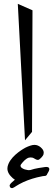

<svg xmlns="http://www.w3.org/2000/svg" viewBox="-20 -728 277 1001"><path d="M57.6 209Q51.8 205.6 46.9 201.2Q42 196.8 37.6 191.9Q34.2 188.5 31 184.6Q27.8 180.7 25.4 175.8Q18.6 163.6 18.6 150.9Q18.6 146 19.5 141.1Q23.4 123.5 34.4 107.7Q45.4 91.8 60.3 78.6Q75.2 65.4 88.4 56.6Q94.2 52.7 100.1 49.1Q106 45.4 112.3 42Q125 35.6 137.5 31.5Q149.9 27.3 159.7 27.3Q164.6 27.3 169.4 28.3Q186 32.2 198.2 45.9Q208 56.2 208 68.4Q208 72.8 206.5 77.6Q205.6 80.6 203.1 84.2Q200.7 87.9 197.3 91.6Q193.8 95.2 190.4 98.4Q187 101.6 184.1 103.5Q181.2 105.5 177.7 105.5H175.8Q170.9 105 166.3 102.5Q161.6 100.1 157.2 97.4Q152.8 94.7 148.4 93.8Q143.6 92.8 139.2 92.8Q128.9 92.8 120.6 98.1Q108.4 106 98.6 117.7Q95.2 122.1 91.1 127Q86.9 131.8 86.9 135.7Q86.9 137.2 87.4 138.2Q87.9 142.6 91.6 145.8Q95.2 148.9 99.9 151.4Q104.5 153.8 109.4 155.3Q114.3 156.7 118.2 157.2Q125 159.2 130.9 159.2Q135.3 159.2 139.2 158.2Q148.4 155.8 159.7 152.3Q181.2 147.5 204.1 144.5Q207 144 211.7 143.3Q216.3 142.6 220.7 142.3Q225.1 142.1 229 143.3Q232.9 144.5 235.4 147.5Q237.3 151.4 237.1 155.3Q236.8 159.2 234.9 163.3Q232.9 167.5 230.5 171.4Q228 175.3 226.6 178.2Q224.1 186 219.2 188Q215.3 189.5 210.9 189.5Q206.5 189.5 202.6 190.4L172.9 196.8Q147.9 203.1 125 211.7Q102.1 220.2 80.1 232.4Q73.7 236.3 66.9 240.2Q60.1 244.1 53.7 248.5Q49.3 251 46.6 252Q43.9 252.9 42.5 252.9Q39.6 252.9 36.6 251.5Q32.7 249 31.5 245.4Q30.3 241.7 30.3 239.7Q30.3 236.8 31.7 234.9Q35.6 227.5 43.5 221.4Q51.3 215.3 57.6 209ZM149.4 -674.3 147 -40.5 110.4 3.4 72.8 -708Z"/></svg>

Font: Dima Niloofar
Style: Regular
Weight: 400
Designer: R.Balvardi
Foundry: Dima Software Group
Version: Version 3.00;November 13, 2018;FontCreator 11.5.0.2427 64-bi